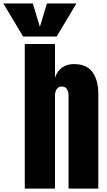

<svg xmlns="http://www.w3.org/2000/svg" viewBox="-112 -1121 638 1141"><path d="M35.2 0V-859.4H214.8V-659.7Q229 -700.7 258.3 -720.5Q287.6 -740.2 326.7 -740.2Q402.8 -740.2 437.5 -692.4Q472.2 -644.5 472.2 -564V0H295.4V-552.7Q295.4 -576.7 285.4 -591.8Q275.4 -606.9 253.9 -606.9Q235.8 -606.9 225.3 -591.3Q214.8 -575.7 214.8 -554.2V0ZM25.4 -903.8 -92.3 -1100.6H83L125 -961.4L167 -1100.6H342.3L224.6 -903.8Z"/></svg>

Font: Anton SC
Style: Regular
Weight: 400
Designer: Vernon Adams
Foundry: Vernon Adams
Version: Version 2.116; ttfautohint (v1.8.4.7-5d5b)